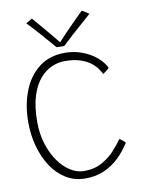

<svg xmlns="http://www.w3.org/2000/svg" viewBox="-95 -936 757 1005"><g transform="rotate(-10 284.0 -433.5)"><path d="M517 -144.5Q492 -104 457.8 -70.5Q423.5 -37 378.8 -16.8Q334 3.5 277 3.5Q220.5 3.5 175.2 -24Q130 -51.5 98.2 -99.2Q66.5 -147 49.5 -208.5Q32.5 -270 32.5 -338Q32.5 -427.5 60.8 -501.2Q89 -575 145 -619Q201 -663 283 -663Q352 -663 411 -630.5Q470 -598 496.5 -546.5Q493 -541.5 481.2 -532.2Q469.5 -523 463 -519Q458 -529 447 -545.8Q436 -562.5 415.2 -579.5Q394.5 -596.5 360 -608.5Q325.5 -620.5 273.5 -620.5Q241.5 -620.5 207.2 -606Q173 -591.5 144 -558.5Q115 -525.5 97 -469.5Q79 -413.5 79 -331Q79 -267.5 96 -213.8Q113 -160 141.2 -120Q169.5 -80 204.8 -58Q240 -36 276 -36Q332.5 -36 373.5 -59.2Q414.5 -82.5 442.2 -113.8Q470 -145 486.5 -169Q491.5 -167 502.8 -157.8Q514 -148.5 517 -144.5ZM409.5 -865Q418.5 -860 429.2 -853.5Q440 -847 446.5 -842Q380 -784 342.2 -749.5Q304.5 -715 287.5 -698.5Q278 -698.5 266.5 -698.8Q255 -699 246.5 -699.5Q217.5 -734 183.2 -772.8Q149 -811.5 112.5 -850Q128.5 -859 145.5 -869.5Q160 -852.5 179 -830.2Q198 -808 216.5 -786Q235 -764 249.2 -746.5Q263.5 -729 269.5 -721.5Q284.5 -738.5 310 -765Q335.5 -791.5 362.5 -818.5Q389.5 -845.5 409.5 -865Z"/></g></svg>

Font: Grandstander Thin
Style: Regular
Weight: 100
Designer: Tyler Finck
Foundry: Etcetera Type Co
Version: Version 1.200; ttfautohint (v1.8.3)